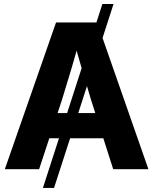

<svg xmlns="http://www.w3.org/2000/svg" viewBox="-20 -839 760 952"><path d="M248 92.8H192.8L487.7 -819.3H543ZM257.8 -727.5H461.7L715.9 0H541.3L431.2 -344.7Q404.4 -434.2 383.4 -505.8Q362.4 -577.3 338.9 -663.8H381.8Q336.4 -501.8 287.5 -344.7L173.9 0H3.9ZM168.7 -278.4H551.5V-153.4H168.7Z"/></svg>

Font: Intratopia Thin
Style: Regular
Weight: 100
Designer: Rasmus Andersson
Foundry: rsms
Version: Version 3.000;Glyphs 3.2.3 (3260)